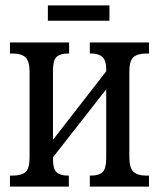

<svg xmlns="http://www.w3.org/2000/svg" viewBox="-20 -694 591 714"><path d="M158 -674H387V-617H158ZM17 -41H27Q59 -41 74.5 -54Q90 -67 90 -109V-426Q90 -467 74.5 -481Q59 -495 27 -495H17V-536H237V-495H233Q204 -495 190.5 -482.5Q177 -470 177 -432V-174L375 -429V-435Q375 -469 361 -482Q347 -495 319 -495H314V-536H534V-495H524Q492 -495 476.5 -481.5Q461 -468 461 -427V-110Q461 -69 476.5 -55Q492 -41 524 -41H534V0H314V-41H319Q348 -41 361.5 -54Q375 -67 375 -106V-362L177 -109V-102Q177 -66 190.5 -53.5Q204 -41 232 -41H236V0H17Z"/></svg>

Font: Noto Serif Cond
Style: Regular
Weight: 400
Width: 3
Designer: Monotype Design Team
Foundry: Monotype Imaging Inc.
Version: Version 1.001